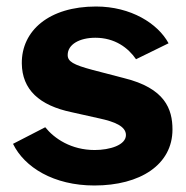

<svg xmlns="http://www.w3.org/2000/svg" viewBox="-20 -560 572 590"><path d="M270 10C411 10 510 -54 510 -162C510 -225 487 -289 361 -320L265 -345C205 -361 188 -371 188 -391C188 -424 225 -444 273 -444C333 -444 374 -413 398 -378L498 -427C465 -488 382 -540 275 -540C131 -540 46 -466 47 -365C48 -285 100 -236 201 -215L286 -196C332 -186 367 -172 367 -145C367 -114 317 -99 271 -99C199 -99 147 -134 119 -169L20 -118C55 -46 145 10 270 10Z"/></svg>

Font: 18Franklin
Style: Bold
Weight: 700
Designer: Pablo Impallari, Rodrigo Fuenzalida (Modified by Dan O. Williams)
Version: Version 0.025;PS 000.025;hotconv 1.0.88;makeotf.lib2.5.64775